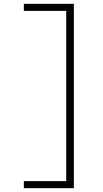

<svg xmlns="http://www.w3.org/2000/svg" viewBox="-20 -843 540 1006"><path d="M105 143V106H327V-786H105V-823H367V143Z"/></svg>

Font: Iosevka Term Curly Extralight
Style: Regular
Weight: 200
Designer: Belleve Invis
Foundry: Belleve Invis
Version: Version 32.3.0